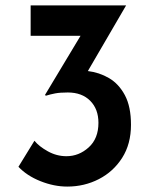

<svg xmlns="http://www.w3.org/2000/svg" viewBox="-20 -680 565 708"><path d="M445 -660 304 -418Q346 -413 382 -392Q418 -371 440.5 -329Q463 -287 463 -220Q463 -149 430.5 -98Q398 -47 344.5 -19.5Q291 8 228 8Q179 8 129 -12Q79 -32 48 -65L107 -161Q124 -140 156.5 -122Q189 -104 225 -104Q271 -104 307 -136.5Q343 -169 343 -227Q343 -278 312.5 -308.5Q282 -339 230 -339Q201 -339 183 -335.5Q165 -332 149 -327L146 -330L277 -548H93V-660Z"/></svg>

Font: Synthetic SemiBold
Style: Regular
Weight: 600
Designer: Santiago Orozco
Foundry: Typemade
Version: Version 2.000; ttfautohint (v1.8.4.7-5d5b)